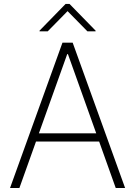

<svg xmlns="http://www.w3.org/2000/svg" viewBox="-20 -941 676 961"><path d="M77.1 0H30.2L292.6 -727.3H343.8L606.2 0H559.3L476.2 -232.6H160.2ZM174.7 -273.8H461.6L320 -670.1H316.4ZM218.8 -784.1 318.2 -885.3 417.6 -784.1H458.5V-787.6L328.1 -921.2H308.2L177.9 -787.6V-784.1Z"/></svg>

Font: Inter UI Extra Light
Style: Regular
Weight: 200
Designer: Rasmus Andersson
Foundry: rsms
Version: 3.2;8d6f07862